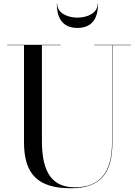

<svg xmlns="http://www.w3.org/2000/svg" viewBox="-20 -989 736 1024"><path d="M285 -969H283C283 -908 303 -840 393 -840C483 -840 503 -908 503 -969H501C501 -920 447 -895 393 -895C339 -895 285 -920 285 -969ZM18.5 -750V-748H108V-230C108 -57 185 15 358 15C516 15 579.5 -65 579.5 -230V-748H678.5V-750H483V-748H577.5V-230C577.5 -68 512 10 378 10C234 10 203.5 -108 203.5 -240V-748H303.5V-750Z"/></svg>

Font: Bodoni* 96pt
Style: Regular
Weight: 400
Version: Version 2.3